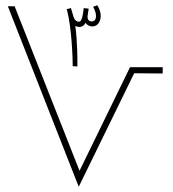

<svg xmlns="http://www.w3.org/2000/svg" viewBox="-20 -714 662 734"><path d="M276 -460C276 -485 276 -554 268 -615C272 -613 277 -611 283 -611C295 -611 303 -618 307 -627C312 -618 323 -613 333 -613C355 -613 365 -634 365 -653C365 -671 357 -686 352 -694L336 -688C341 -679 347 -666 347 -653C347 -636 338 -632 331 -632C320 -632 313 -640 315 -654L319 -681L300 -683C295 -637 289 -631 281 -631C276 -631 266 -634 261 -650L251 -684V-683L235 -679C255 -610 258 -483 258 -461ZM281 0 493 -434 602 -433V-457H477L284 -61L36 -690H10Z"/></svg>

Font: Noto Sans Arabic UI XCn Th
Style: Regular
Weight: 100
Width: 2
Designer: Monotype Design Team, Nadine Chahine and Nizar Qandah
Foundry: Monotype Imaging Inc.
Version: Version 2.010